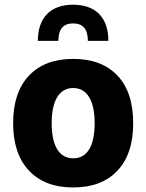

<svg xmlns="http://www.w3.org/2000/svg" viewBox="-20 -802 628 827"><path d="M231.4 -626C231.4 -676.3 252.4 -701.2 294.9 -701.2C337.4 -701.2 358.4 -676.3 358.4 -626H446.8C446.8 -725.1 393.1 -781.7 294.9 -781.7C196.8 -781.7 143.1 -725.1 143.1 -626ZM295.4 -548.3C213.9 -548.3 150.4 -524.4 105 -476.6C59.6 -428.7 36.6 -360.4 36.6 -271.5C36.6 -183.1 59.6 -114.7 105 -66.9C150.4 -18.6 213.9 5.4 295.4 5.4C377 5.4 440.4 -18.6 485.8 -66.9C531.2 -114.7 553.7 -183.1 553.7 -271.5C553.7 -360.4 531.2 -428.7 485.8 -476.6C440.4 -524.4 377 -548.3 295.4 -548.3ZM295.4 -422.9C353.5 -422.9 387.7 -371.1 387.7 -271.5C387.7 -171.4 354.5 -120.1 295.4 -120.1C236.3 -120.1 202.6 -171.4 202.6 -271.5C202.6 -371.1 236.8 -422.9 295.4 -422.9Z"/></svg>

Font: Estedad ExtraBold
Style: Regular
Weight: 800
Designer: Amin Abedi
Version: Version 7.3